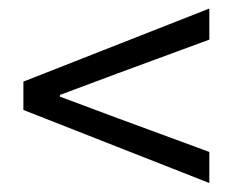

<svg xmlns="http://www.w3.org/2000/svg" viewBox="-20 -553 537 443"><path d="M463 -130.7 34 -299.3V-364.7L463 -533.3V-461.6L251.7 -383.8L118.3 -334V-330L251.7 -280.2L463 -202.4Z"/></svg>

Font: Source Sans 3
Style: Regular
Weight: 200
Designer: Paul D. Hunt
Foundry: Adobe
Version: Version 3.046;hotconv 1.0.118;makeotfexe 2.5.65603